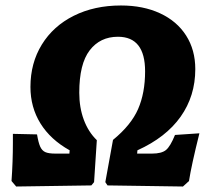

<svg xmlns="http://www.w3.org/2000/svg" viewBox="-20 -676 784 700"><path d="M91 -359Q91 -446 132.5 -513.5Q174 -581 249 -618.5Q324 -656 421 -656Q502 -656 563.5 -627.5Q625 -599 658.5 -546.5Q692 -494 692 -424Q692 -326 638.5 -250.5Q585 -175 481 -128L480 -116H534Q569 -116 585 -129Q601 -142 618 -184L707 -190Q678 -74 669 -16L647 4L372 0L364 -12L392 -166Q458 -220 483.5 -278.5Q509 -337 509 -416Q509 -542 410 -542Q345 -542 307 -492.5Q269 -443 269 -338Q269 -284 285.5 -239.5Q302 -195 333 -165L323 -12L313 0L39 4L22 -16Q27 -86 27 -156V-188L115 -186Q120 -156 126.5 -141.5Q133 -127 145 -121.5Q157 -116 182 -116H233L234 -128Q164 -167 127.5 -226Q91 -285 91 -359Z"/></svg>

Font: Alegreya ExtraBold
Style: Italic
Weight: 800
Italic angle: -7°
Designer: Juan Pablo del Peral
Foundry: Huerta Tipografica
Version: Version 2.007; ttfautohint (v1.6)